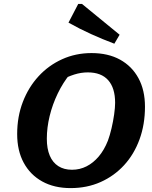

<svg xmlns="http://www.w3.org/2000/svg" viewBox="-20 -952 781 984"><path d="M342 12Q258 12 196.5 -22Q135 -56 101.5 -118Q68 -180 68 -265Q68 -354 97 -429.5Q126 -505 177.5 -561Q229 -617 298.5 -648.5Q368 -680 449 -680Q534 -680 595 -646.5Q656 -613 689.5 -551.5Q723 -490 723 -405Q723 -314 695 -237.5Q667 -161 616 -105.5Q565 -50 495.5 -19Q426 12 342 12ZM349 -82Q389 -82 423.5 -99.5Q458 -117 486 -150Q514 -183 533 -231Q543 -258 551.5 -294Q560 -330 565 -365.5Q570 -401 570 -425Q570 -501 534.5 -541Q499 -581 430 -581Q395 -581 360.5 -570Q326 -559 286 -538L340 -574Q303 -529 276 -473Q249 -417 234.5 -357.5Q220 -298 220 -241Q220 -190 235 -154.5Q250 -119 279 -100.5Q308 -82 349 -82ZM566 -728Q505 -751 446.5 -777.5Q388 -804 331 -836L381 -932H400L593 -774Z"/></svg>

Font: Piazzolla Thin ExtraBold
Style: Italic
Weight: 800
Italic angle: -11.3°
Version: Version 2.005